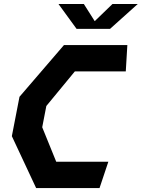

<svg xmlns="http://www.w3.org/2000/svg" viewBox="-20 -960 723 980"><path d="M164.5 0H488L533 -134.5H267L195.5 -310.5L216.5 -419L362 -595.5H622L630 -730H306.5L79.5 -466L40.5 -265ZM278.5 -939.5H408L463.5 -852L554 -939.5H683L541.5 -812.5H371Z"/></svg>

Font: Monaspace Krypton
Style: Bold Italic
Weight: 700
Italic angle: -11°
Designer: Riley Cran & the Lettermatic Team
Foundry: Lettermatic
Version: Version 1.101 (Monaspace Krypton)